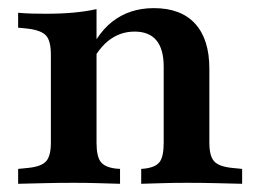

<svg xmlns="http://www.w3.org/2000/svg" viewBox="-20 -448 634 468"><path d="M159.7 -2.4Q121.8 -2.4 90.3 -1.6Q58.9 -0.8 24.2 0V-36.3L48.4 -38.7Q80.6 -41.9 92.3 -54.8Q104 -67.7 104 -100V-208.1H215.3V-100Q215.3 -66.9 225.4 -53.6Q235.5 -40.3 262.1 -37.1L272.6 -36.3V0Q243.5 -0.8 217.3 -1.6Q191.1 -2.4 159.7 -2.4ZM104 -208.1V-314.5Q104 -348.4 92.3 -361.3Q80.6 -374.2 47.6 -378.2L24.2 -380.6V-416.9Q41.9 -415.3 57.7 -414.9Q73.4 -414.5 92.7 -414.5Q129 -414.5 159.7 -417.3Q190.3 -420.2 215.3 -425.8V-416.9V-208.1ZM379 -208.1V-285.5Q379 -328.2 361.3 -349.6Q343.5 -371 308.1 -371Q271 -371 242.3 -347.2Q213.7 -323.4 191.9 -272.6L183.9 -288.7Q211.3 -362.1 253.6 -395.2Q296 -428.2 354.8 -428.2Q421 -428.2 455.6 -390.3Q490.3 -352.4 490.3 -280.6V-208.1ZM434.7 -2.4Q404 -2.4 378.2 -1.6Q352.4 -0.8 324.2 0V-36.3L333.1 -37.1Q359.7 -40.3 369.4 -53.6Q379 -66.9 379 -100V-208.1H490.3V-100Q490.3 -67.7 502 -54.8Q513.7 -41.9 546 -38.7L570.2 -36.3V0Q535.5 -0.8 504.4 -1.6Q473.4 -2.4 434.7 -2.4Z"/></svg>

Font: Playfair 9pt
Style: Bold
Weight: 700
Designer: Claus Eggers Sørensen
Foundry: Claus Eggers Sørensen
Version: Version 2.203